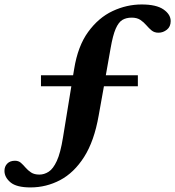

<svg xmlns="http://www.w3.org/2000/svg" viewBox="-65 -698 784 860"><path d="M71.5 141.5Q9 141.5 -18 118.8Q-45 96 -45 67.5Q-45 47.5 -32.5 34.8Q-20 22 2 22Q18 22 28.5 31.2Q39 40.5 49.5 52.8Q60 65 74.2 74.5Q88.5 84 111.5 84Q133 84 153 71.2Q173 58.5 189.5 22.8Q206 -13 217 -81.5L254.5 -311.5H118.5V-361H262.5L267 -388Q283.5 -491.5 330 -555.2Q376.5 -619 439.5 -648.5Q502.5 -678 569.5 -678Q635 -678 667.2 -655.8Q699.5 -633.5 699.5 -603.5Q699.5 -578.5 682.5 -565Q665.5 -551.5 645 -551.5Q626.5 -551.5 614.2 -561.5Q602 -571.5 590.5 -585Q579 -598.5 563.8 -608.8Q548.5 -619 525 -619Q500.5 -619 483.2 -608.8Q466 -598.5 453.2 -569.2Q440.5 -540 430.5 -482.5L409 -361H552.5V-311.5H400.5L377 -180.5Q357 -66 311.8 5Q266.5 76 204.2 108.8Q142 141.5 71.5 141.5Z"/></svg>

Font: Newsreader Text
Style: Bold Italic
Weight: 700
Italic angle: -17°
Designer: Hugues Gentile
Foundry: Production Type
Version: Version 1.001